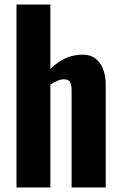

<svg xmlns="http://www.w3.org/2000/svg" viewBox="-20 -830 535 850"><path d="M53 0V-810H203V-525Q235 -556 270 -572Q305 -588 346 -588Q381 -588 403.5 -570Q426 -552 437 -522.5Q448 -493 448 -456V0H297V-431Q297 -455 290 -467Q283 -479 262 -479Q250 -479 234.5 -472.5Q219 -466 203 -455V0Z"/></svg>

Font: Oswald SemiBold
Style: Regular
Weight: 600
Designer: Vernon Adams
Foundry: Vernon Adams
Version: Version 4.103;gftools[0.9.33.dev8+g029e19f]